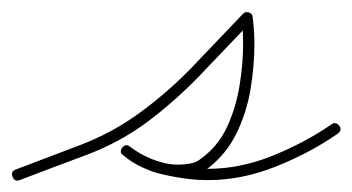

<svg xmlns="http://www.w3.org/2000/svg" viewBox="-30 -294 593 323"><path d="M3 9Q-6 12 -9 3Q-12 -6 -3 -9Q50 -29 105 -50Q160 -71 206 -105Q254 -140 296 -184Q338 -228 379 -271Q383 -275 389 -273Q395 -271 395 -265Q398 -242 398 -220Q398 -183 391.5 -144Q385 -105 368 -70Q351 -35 320 -11Q309 -4 296 -1Q283 2 271 2Q245 2 221 -7.5Q197 -17 177 -33Q170 -38 176 -46Q182 -53 189 -47Q214 -27 251.5 -18.5Q289 -10 320 -10Q374 -10 428.5 -32Q483 -54 528 -85Q535 -90 541 -82Q546 -75 538 -69Q492 -37 434.5 -14Q377 9 320 9Q285 9 244.5 -0.5Q204 -10 177 -33Q170 -39 176 -46Q182 -53 189 -47Q206 -34 227.5 -25.5Q249 -17 271 -17Q280 -17 290.5 -19Q301 -21 308 -27Q337 -48 352 -80.5Q367 -113 373 -150Q379 -187 379 -220Q379 -241 377 -264Q376 -269 386 -265Q397 -262 393 -258Q351 -214 308.5 -169.5Q266 -125 218 -89Q171 -54 114.5 -33Q58 -12 3 9Q3 9 3 9Q3 9 3 9Z"/></svg>

Font: FRB American Cursive Guidelines Arrows Extralight
Style: Italic
Weight: 200
Italic angle: -25°
Version: Version 2.0;Modular Font Editor K font №1